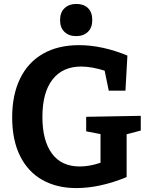

<svg xmlns="http://www.w3.org/2000/svg" viewBox="-20 -946 756 978"><path d="M697 -356V-281L625 -262V-44Q489 12 369 12Q270 12 196.5 -29Q123 -70 82.5 -151Q42 -232 42 -348Q42 -463 82.5 -546Q123 -629 199.5 -672.5Q276 -716 382 -716Q500 -716 629 -663L619 -484H534L513 -586Q447 -607 393 -607Q299 -607 247.5 -541Q196 -475 196 -350Q196 -230 244.5 -164Q293 -98 386 -98Q436 -98 492 -117V-263L419 -277V-351ZM286 -843Q286 -883 309 -904.5Q332 -926 369 -926Q406 -926 428 -905Q450 -884 450 -844Q450 -805 427.5 -783.5Q405 -762 368 -762Q331 -762 308.5 -783.5Q286 -805 286 -843Z"/></svg>

Font: Bitter Pro
Style: Bold
Weight: 700
Designer: Sol Matas, and Bitter project Authors
Foundry: Sol Matas
Version: Version 1.010